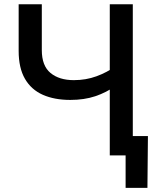

<svg xmlns="http://www.w3.org/2000/svg" viewBox="-20 -748 756 924"><path d="M318.4 -267.1Q242.2 -267.1 186.3 -291.7Q130.4 -316.4 100.1 -368.7Q69.8 -420.9 69.8 -502.9V-727.5H181.2V-506.8Q181.2 -431.6 222.9 -397Q264.6 -362.3 335.4 -362.3Q393.6 -362.3 444.3 -380.9Q495.1 -399.4 537.6 -430.2V-335.4Q491.7 -302.7 438.5 -284.9Q385.3 -267.1 318.4 -267.1ZM508.3 0V-727.5H619.1V0ZM584.5 156.2V0H545.9V-93.3H691.9L689.5 156.2Z"/></svg>

Font: Inter 17pt Medium
Style: Regular
Weight: 500
Version: Version 4.001;git-66647c0bb